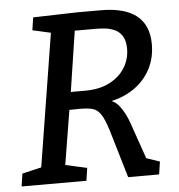

<svg xmlns="http://www.w3.org/2000/svg" viewBox="-51 -748 743 797"><g transform="rotate(-5 320.5 -350.0)"><path d="M7 0 15 -53 109 -75 93 -59 186 -639 197 -622 108 -642 116 -695 300 -700H398Q597 -700 597 -541Q597 -478 567.5 -428.5Q538 -379 486 -349.5Q434 -320 366 -314L363 -330Q415 -329 440 -298Q465 -267 481 -220L537 -59L511 -79L588 -53L580 0H451L392 -199Q377 -247 363 -268Q349 -289 329 -294.5Q309 -300 275 -300L215 -299L235 -316L193 -59L186 -75L285 -53L277 0ZM241 -349 228 -373H305Q364 -373 406 -394.5Q448 -416 470.5 -452Q493 -488 493 -531Q493 -566 480 -585.5Q467 -605 447.5 -613Q428 -621 408.5 -623Q389 -625 376 -625H270L286 -644Z"/></g></svg>

Font: Bitter Thin Medium
Style: Italic
Weight: 500
Italic angle: -9°
Version: Version 3.021